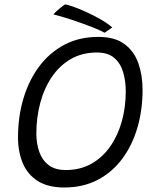

<svg xmlns="http://www.w3.org/2000/svg" viewBox="-20 -828 717 874"><path d="M272.5 25.5Q198.5 25.5 152 -4Q105.5 -33.5 83.8 -85Q62 -136.5 62 -203Q62 -296.5 86.5 -379.2Q111 -462 158 -525Q205 -588 272.5 -624Q340 -660 427 -660Q503.5 -660 547.5 -626.8Q591.5 -593.5 610.2 -539Q629 -484.5 629 -419Q629 -327.5 605.5 -247Q582 -166.5 536.5 -105.2Q491 -44 424.5 -9.2Q358 25.5 272.5 25.5ZM279.5 -54Q345 -54 395.8 -82.5Q446.5 -111 481.5 -161Q516.5 -211 534.5 -275.5Q552.5 -340 552.5 -412.5Q552.5 -457.5 541 -498Q529.5 -538.5 500.8 -563.8Q472 -589 421 -589Q354 -589 302.5 -559.2Q251 -529.5 216 -477.8Q181 -426 163.2 -359.5Q145.5 -293 145.5 -220Q145.5 -174 159 -136.2Q172.5 -98.5 201.8 -76.2Q231 -54 279.5 -54ZM276 -808Q286.5 -807 313 -797.8Q339.5 -788.5 373 -773.2Q406.5 -758 438.2 -739.8Q470 -721.5 491 -703L456 -679Q439.5 -688.5 410.2 -700.2Q381 -712 346.8 -724.2Q312.5 -736.5 279.8 -746.5Q247 -756.5 223 -762.5Q227.5 -767.5 236.2 -776Q245 -784.5 255.8 -793Q266.5 -801.5 276 -808Z"/></svg>

Font: Grandstander Thin Light
Style: Italic
Weight: 300
Italic angle: -15°
Version: Version 1.200